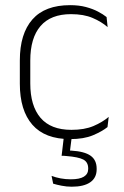

<svg xmlns="http://www.w3.org/2000/svg" viewBox="-20 -516 469 726"><path d="M245 10Q150 10 102.5 -44.2Q55 -98.5 55 -199.5V-287.5Q55 -388.5 102.5 -442.5Q150 -496.5 245 -496.5Q278.5 -496.5 304.8 -489.5Q331 -482.5 350.5 -472.2Q370 -462 383 -451.5L387 -413.5Q363.5 -434 330 -448.2Q296.5 -462.5 248.5 -462.5Q172 -462.5 133.2 -417.5Q94.5 -372.5 94.5 -287V-200.5Q94.5 -116 133.2 -70.5Q172 -25 250 -25Q299.5 -25 333.5 -39.5Q367.5 -54 391 -74L386.5 -35.5Q366 -19 331.5 -4.5Q297 10 245 10ZM222 -3.5H252L243 67L224 52.5Q228.5 52.5 236 52.8Q243.5 53 249.5 53.5Q299.5 56.5 322.5 72.8Q345.5 89 345.5 122V124Q345.5 156.5 321.2 173.2Q297 190 251.5 190Q231.5 190 212.8 186.2Q194 182.5 181 178.5L175 149Q190.5 155 209 158.5Q227.5 162 248 162Q281 162 297.2 152Q313.5 142 313.5 122.5V121Q313.5 97 294.8 87.2Q276 77.5 231 74Q226.5 73.5 222 73.2Q217.5 73 213 73Z"/></svg>

Font: Anek Malayalam ExtraLight
Style: Regular
Weight: 250
Version: Version 1.003